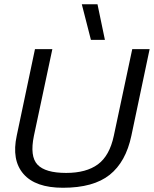

<svg xmlns="http://www.w3.org/2000/svg" viewBox="-20 -876 726 906"><path d="M409 -688 366 -856H440L475 -688ZM277 10Q147 10 90.5 -55.5Q34 -121 59 -236L145 -644H227L140 -235Q120 -138 157 -99Q194 -60 292 -60Q387 -60 442 -100.5Q497 -141 517 -235L604 -644H686L600 -236Q574 -112 497.5 -51Q421 10 277 10Z"/></svg>

Font: Kanit Light
Style: Italic
Weight: 300
Italic angle: -12°
Designer: Katatrad Team
Foundry: CadsonDemak
Version: Version 2.000; ttfautohint (v1.8.3)